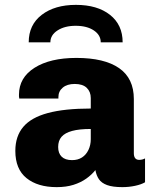

<svg xmlns="http://www.w3.org/2000/svg" viewBox="-20 -759 640 789"><path d="M213 10Q135 10 89 -27Q43 -64 43 -139Q43 -199 75.5 -237.5Q108 -276 176.5 -294.5Q245 -313 353 -313V-356Q353 -382 336.5 -398Q320 -414 287 -414Q256 -414 238 -399Q220 -384 220 -360V-354H59Q59 -358 58.5 -360Q58 -362 58 -362.5Q58 -363 58 -364.5Q58 -366 58 -370Q58 -440 122 -480.5Q186 -521 294 -521Q409 -521 469.5 -479Q530 -437 530 -352V-129Q530 -116 535.5 -109Q541 -102 552 -102Q565 -102 576 -108V-10Q561 -1 535.5 4.5Q510 10 483 10Q443 10 420 1.5Q397 -7 386.5 -22.5Q376 -38 372 -60Q357 -41 334.5 -25Q312 -9 282 0.5Q252 10 213 10ZM276 -101Q300 -101 317 -112Q334 -123 343.5 -143Q353 -163 353 -187V-229Q306 -229 276.5 -221Q247 -213 233 -197Q219 -181 219 -155Q219 -129 233.5 -115Q248 -101 276 -101ZM98 -585Q98 -657 151.5 -698Q205 -739 292 -739Q380 -739 432 -698Q484 -657 484 -585H394Q394 -615 365.5 -634Q337 -653 291 -653Q246 -653 216.5 -634Q187 -615 187 -585Z"/></svg>

Font: Chivo Mono Medium ExtraBold
Style: Regular
Weight: 800
Monospace: yes
Version: Version 1.008